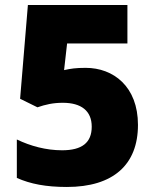

<svg xmlns="http://www.w3.org/2000/svg" viewBox="-20 -734 612 764"><path d="M321 -464C282 -464 262 -461 235 -455L247 -561H487V-714H91L60 -341L129 -307C161 -318 191 -325 230 -325C303 -325 345 -293 345 -230C345 -166 306 -136 227 -136C163 -136 101 -153 47 -179V-26C101 -2 163 10 246 10C431 10 529 -79 529 -237C529 -390 431 -464 321 -464Z"/></svg>

Font: Noto Sans Sinhala Black
Style: Regular
Weight: 900
Designer: Jelle Bosma - Monotype Design Team
Foundry: Monotype Imaging Inc.
Version: Version 2.006